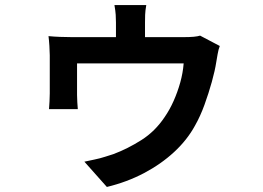

<svg xmlns="http://www.w3.org/2000/svg" viewBox="-20 -654 1040 760"><path d="M559 -634Q555 -611 554.5 -595.5Q554 -580 554 -565Q554 -555 554 -531.5Q554 -508 554 -483.5Q554 -459 554 -444H439Q439 -461 439 -485.5Q439 -510 439 -532.5Q439 -555 439 -565Q439 -580 438 -595.5Q437 -611 433 -634ZM850 -472Q845 -460 841.5 -440Q838 -420 836 -408Q831 -375 818.5 -330Q806 -285 789.5 -239.5Q773 -194 752 -157Q721 -100 669 -52Q617 -4 549.5 31.5Q482 67 403 86L314 -14Q332 -18 354 -22.5Q376 -27 396 -33.5Q416 -40 429 -44Q485 -65 539.5 -99.5Q594 -134 632 -191Q652 -220 667.5 -255Q683 -290 693.5 -327.5Q704 -365 707 -403H285Q285 -393 285 -375.5Q285 -358 285 -338.5Q285 -319 285 -303Q285 -287 285 -278Q285 -266 286 -249.5Q287 -233 288 -222H174Q175 -235 176 -252.5Q177 -270 177 -284Q177 -294 177 -314Q177 -334 177 -358.5Q177 -383 177 -403.5Q177 -424 177 -435Q177 -449 175.5 -472.5Q174 -496 172 -511Q192 -509 217.5 -508Q243 -507 265 -507H706Q731 -507 747 -508.5Q763 -510 772 -513Z"/></svg>

Font: Noto Sans TC SemiBold
Style: Regular
Weight: 600
Designer: Ryoko NISHIZUKA  (kana, bopomofo & ideographs); Paul D. Hunt (Latin, Greek & Cyrillic); Sandoll Communications , Soo-you
Foundry: Adobe
Version: Version 2.004-H2;hotconv 1.0.118;makeotfexe 2.5.65603